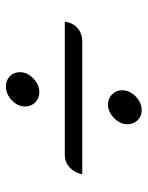

<svg xmlns="http://www.w3.org/2000/svg" viewBox="55 -617 499 649"><g transform="rotate(90 304.5 -292.5)"><path d="M285 -455Q285 -481 306 -501.5Q327 -522 353 -522Q373 -522 386.5 -508Q400 -494 400 -474Q400 -449 379 -428.5Q358 -408 333 -408Q313 -408 299 -422Q285 -436 285 -455ZM119 -321H569Q564 -295 546 -278.5Q528 -262 503 -262H53Q57 -289 75 -305Q93 -321 119 -321ZM224 -110Q224 -135 245 -155.5Q266 -176 292 -176Q312 -176 326 -162Q340 -148 340 -128Q340 -103 319 -83Q298 -63 272 -63Q251 -63 237.5 -76.5Q224 -90 224 -110Z"/></g></svg>

Font: K2D ExtraLight
Style: Italic
Weight: 275
Italic angle: -10°
Designer: Katatrad Aksorn Co.,Ltd.
Foundry: Cadson Demak Co.,Ltd.
Version: Version 1.000; ttfautohint (v1.6)